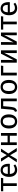

<svg xmlns="http://www.w3.org/2000/svg" viewBox="2880 -3459 591 6391"><g transform="rotate(-90 3175.5 -263.5)"><path d="M451.2 -526.9 439.9 -452.1H271V0H179.2V-452.1H4.9V-526.9Z M918.9 -278.8Q918.9 -256.3 917 -231.9H580.6Q586.9 -144.5 624.5 -103.8Q662.1 -63 722.7 -63Q761.2 -63 793.2 -73.7Q825.2 -84.5 859.9 -108.9L899.9 -54.2Q815.9 12.2 715.8 12.2Q606 12.2 544.4 -59.8Q482.9 -131.8 482.9 -257.8Q482.9 -382.8 542 -460.9Q601.1 -539.1 701.7 -539.1Q806.6 -539.1 862.8 -470.2Q918.9 -401.4 918.9 -278.8ZM827.6 -299.8V-306.2Q827.6 -384.3 796.4 -425Q765.1 -465.8 703.6 -465.8Q590.3 -465.8 580.6 -299.8Z M1261.7 -282.2 1444.8 0H1334L1205.1 -223.1L1073.7 0H969.7L1153.8 -277.8L990.7 -526.9H1098.6L1209 -334L1319.8 -526.9H1423.8Z M1852.5 0V-231.9H1633.8V0H1541.5V-526.9H1633.8V-306.2H1852.5V-526.9H1944.8V0Z M2329.6 -539.1Q2440.4 -539.1 2502 -465.1Q2563.5 -391.1 2563.5 -264.2Q2563.5 -139.6 2501 -63.7Q2438.5 12.2 2328.6 12.2Q2217.3 12.2 2155.5 -62Q2093.8 -136.2 2093.8 -263.2Q2093.8 -387.7 2156.5 -463.4Q2219.2 -539.1 2329.6 -539.1ZM2329.6 -464.8Q2192.4 -464.8 2192.4 -263.2Q2192.4 -62 2328.6 -62Q2464.8 -62 2464.8 -264.2Q2464.8 -464.8 2329.6 -464.8Z M2752.9 -526.9H3091.8V0H3000V-452.1H2836.9L2821.8 -275.9Q2816.4 -210.9 2810.3 -171.4Q2804.2 -131.8 2794.2 -98.4Q2784.2 -64.9 2767.8 -45.7Q2751.5 -26.4 2728.8 -12.5Q2706.1 1.5 2670.9 12.2L2647.9 -61Q2660.6 -65.9 2669.4 -70.1Q2678.2 -74.2 2686.3 -82.3Q2694.3 -90.3 2699.2 -96.7Q2704.1 -103 2708.7 -117.9Q2713.4 -132.8 2715.8 -144.5Q2718.3 -156.2 2721.4 -181.4Q2724.6 -206.5 2726.6 -227.1Q2728.5 -247.6 2731.9 -286.1Z M3476.6 -539.1Q3587.4 -539.1 3648.9 -465.1Q3710.4 -391.1 3710.4 -264.2Q3710.4 -139.6 3647.9 -63.7Q3585.4 12.2 3475.6 12.2Q3364.3 12.2 3302.5 -62Q3240.7 -136.2 3240.7 -263.2Q3240.7 -387.7 3303.5 -463.4Q3366.2 -539.1 3476.6 -539.1ZM3476.6 -464.8Q3339.4 -464.8 3339.4 -263.2Q3339.4 -62 3475.6 -62Q3611.8 -62 3611.8 -264.2Q3611.8 -464.8 3476.6 -464.8Z M3951.7 0H3859.4V-526.9H4188.5L4176.8 -451.2H3951.7Z M4695.3 -526.9V0H4604.5V-237.8Q4604.5 -279.8 4606.9 -323.7Q4609.4 -367.7 4611.6 -390.9Q4613.8 -414.1 4615.2 -422.9L4394.5 0H4285.2V-526.9H4376.5V-289.1Q4376.5 -235.8 4372.6 -179.9Q4368.7 -124 4366.2 -106.9L4584.5 -526.9Z M5289.1 -526.9V0H5198.2V-237.8Q5198.2 -279.8 5200.7 -323.7Q5203.1 -367.7 5205.3 -390.9Q5207.5 -414.1 5209 -422.9L4988.3 0H4878.9V-526.9H4970.2V-289.1Q4970.2 -235.8 4966.3 -179.9Q4962.4 -124 4960 -106.9L5178.2 -526.9Z M5832 -526.9 5820.8 -452.1H5651.9V0H5560.1V-452.1H5385.7V-526.9Z M6299.8 -278.8Q6299.8 -256.3 6297.9 -231.9H5961.4Q5967.8 -144.5 6005.4 -103.8Q6043 -63 6103.5 -63Q6142.1 -63 6174.1 -73.7Q6206.1 -84.5 6240.7 -108.9L6280.8 -54.2Q6196.8 12.2 6096.7 12.2Q5986.8 12.2 5925.3 -59.8Q5863.8 -131.8 5863.8 -257.8Q5863.8 -382.8 5922.9 -460.9Q5981.9 -539.1 6082.5 -539.1Q6187.5 -539.1 6243.7 -470.2Q6299.8 -401.4 6299.8 -278.8ZM6208.5 -299.8V-306.2Q6208.5 -384.3 6177.2 -425Q6146 -465.8 6084.5 -465.8Q5971.2 -465.8 5961.4 -299.8Z"/></g></svg>

Font: FiraGO
Style: Regular
Weight: 400
Designer: bBox Type
Foundry: bBox Type GmbH
Version: Version 1.001;PS 001.001;hotconv 1.0.88;makeotf.lib2.5.64775